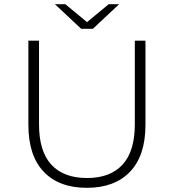

<svg xmlns="http://www.w3.org/2000/svg" viewBox="-20 -895 833 920"><path d="M116 -297V-700H167V-299Q167 -170 226 -106Q285 -42 397 -42Q508 -42 567 -106Q626 -170 626 -299V-700H677V-297Q677 -149 603 -72Q529 5 396 5Q263 5 189.5 -72Q116 -149 116 -297ZM551 -875 425 -757H369L243 -875H293L397 -789L501 -875Z"/></svg>

Font: Montserrat Atlas Light
Style: Regular
Weight: 300
Designer: Julieta Ulanovsky
Foundry: Julieta Ulanovsky
Version: Version 7.200